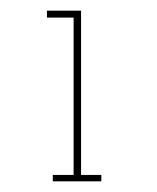

<svg xmlns="http://www.w3.org/2000/svg" viewBox="-20 -720 294 360"><path d="M170 -380V-392H132V-700H68V-687H118V-392H79V-380Z"/></svg>

Font: Josefin Slab Thin Light
Style: Regular
Weight: 300
Version: Version 2.000